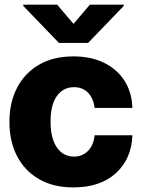

<svg xmlns="http://www.w3.org/2000/svg" viewBox="-20 -795 608 825"><path d="M295.4 10.3Q209 10.3 147.5 -25.4Q85.9 -61 53.2 -124.3Q20.5 -187.5 20.5 -271Q20.5 -355 53.5 -418.2Q86.4 -481.4 147.9 -517.1Q209.5 -552.7 295.4 -552.7Q371.1 -552.7 427.2 -525.1Q483.4 -497.6 515.1 -447.8Q546.9 -397.9 548.8 -331.1H386.7Q381.3 -373 358.2 -396.7Q335 -420.4 297.9 -420.4Q252 -420.4 224.6 -382.8Q197.3 -345.2 197.3 -272.5Q197.3 -200.2 224.6 -161.1Q252 -122.1 297.9 -122.1Q333.5 -122.1 357.7 -146.2Q381.8 -170.4 386.7 -213.9H548.8Q545.4 -112.3 478 -51Q410.6 10.3 295.4 10.3ZM225.6 -774.9 295.9 -692.4 366.2 -774.9H511.7V-769.5L358.4 -610.4H233.4L80.1 -769.5V-774.9Z"/></svg>

Font: Inter Tight ExtraBold
Style: Regular
Weight: 800
Designer: Rasmus Andersson
Foundry: rsms
Version: Version 3.004; ttfautohint (v1.8.4.7-5d5b)